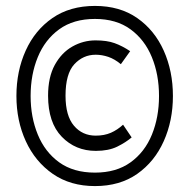

<svg xmlns="http://www.w3.org/2000/svg" viewBox="-20 -763 640 649"><path d="M301 -743Q385 -743 443.8 -702Q502.5 -661 533.5 -591.8Q564.5 -522.5 564.5 -438.5Q564.5 -355 533.5 -285.8Q502.5 -216.5 443.8 -175.2Q385 -134 301 -134Q218 -134 158.5 -175.2Q99 -216.5 67.2 -285.8Q35.5 -355 35.5 -438.5Q35.5 -522.5 66.8 -591.8Q98 -661 157.2 -702Q216.5 -743 301 -743ZM303 -626.5Q341.5 -626.5 367.2 -617.2Q393 -608 420 -590L388.5 -546Q367.5 -563.5 346 -570.8Q324.5 -578 303.5 -578Q261 -578 231.2 -545.8Q201.5 -513.5 201.5 -439.5Q201.5 -371.5 230 -338Q258.5 -304.5 303.5 -304.5Q332.5 -304.5 354.8 -314.2Q377 -324 396 -341.5L425 -298.5Q405 -281.5 376 -267.2Q347 -253 304 -253Q235 -253 188.8 -300.8Q142.5 -348.5 142.5 -439.5Q142.5 -502 165.2 -543.5Q188 -585 224.8 -605.8Q261.5 -626.5 303 -626.5ZM301 -699Q228.5 -699 180.2 -664Q132 -629 107.8 -570Q83.5 -511 83.5 -438.5Q83.5 -367 107.8 -308Q132 -249 180.2 -214.2Q228.5 -179.5 301 -179.5Q373 -179.5 421.2 -214.2Q469.5 -249 493.5 -308Q517.5 -367 517.5 -438.5Q517.5 -511 493.2 -570Q469 -629 421 -664Q373 -699 301 -699Z"/></svg>

Font: Fira Code Light Light
Style: Regular
Weight: 300
Monospace: yes
Version: Version 5.002